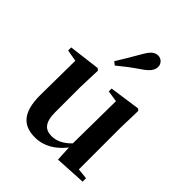

<svg xmlns="http://www.w3.org/2000/svg" viewBox="-237 -995 1152 1152"><g transform="rotate(45 339.0 -419.5)"><path d="M269 -644 290 -628C325 -657 360 -685 420 -726C462 -754 480 -779 480 -806C480 -836 456 -855 432 -855C404 -855 383 -837 359 -795C320 -727 295 -686 269 -644ZM448 12 646 1V-28L578 -35V-389L582 -535L571 -545L374 -517V-493L446 -482L442 -120C407 -83 366 -60 322 -60C267 -60 235 -89 235 -178V-389L240 -535L228 -545L28 -520V-494L102 -481L99 -188C98 -37 157 16 256 16C333 16 395 -25 443 -86Z"/></g></svg>

Font: Noto Serif KR
Style: Bold
Weight: 700
Designer: Ryoko NISHIZUKA 西塚涼子 (kana & ideographs); Frank Grießhammer (Latin, Greek & Cyrillic); Wenlong ZHANG 张文龙 (bopomofo); San
Foundry: Adobe
Version: Version 2.001;hotconv 1.1.0;makeotfexe 2.6.0